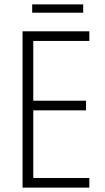

<svg xmlns="http://www.w3.org/2000/svg" viewBox="-20 -857 479 877"><path d="M360 -837H127V-799H360ZM388 0V-44H132V-353H373V-397H132V-670H388V-714H83V0Z"/></svg>

Font: Noto Sans Armenian Condensed ExtraLight
Style: Regular
Weight: 200
Width: 3
Designer: Monotype Design Team
Foundry: Monotype Imaging Inc.
Version: Version 2.008